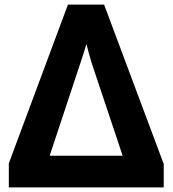

<svg xmlns="http://www.w3.org/2000/svg" viewBox="-20 -820 755 840"><path d="M18.6 0V-105.5L277.3 -799.8H435.5L696.3 -102.5V0ZM197.3 -138.7H516.6L381.8 -542Q367.2 -590.8 358.4 -626H357.4Q352.5 -606.4 332 -544.9Z"/></svg>

Font: Gothic A1 Black
Style: Regular
Weight: 900
Version: Version 2.50